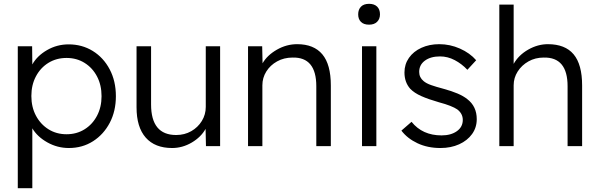

<svg xmlns="http://www.w3.org/2000/svg" viewBox="-20 -764 3134 1004"><path d="M73 220V-522H148L149 -427Q174 -472 226 -502Q278 -532 339 -532Q409 -532 465 -497.5Q521 -463 553.5 -401.5Q586 -340 586 -261Q586 -183 554 -122Q522 -61 466.5 -25.5Q411 10 340 10Q280 10 227.5 -19.5Q175 -49 149 -93V220ZM328 -62Q381 -62 422.5 -88Q464 -114 487.5 -159Q511 -204 511 -261Q511 -319 487.5 -364Q464 -409 422.5 -435Q381 -461 328 -461Q275 -461 233.5 -435.5Q192 -410 168 -365Q144 -320 144 -262Q144 -204 168 -159Q192 -114 233.5 -88Q275 -62 328 -62Z M880 10Q790 10 742 -44.5Q694 -99 694 -203V-522H770V-218Q770 -58 901 -58Q945 -58 980 -78Q1015 -98 1035.5 -131.5Q1056 -165 1056 -205V-522H1131V0H1057L1055 -90Q1031 -47 982.5 -18.5Q934 10 880 10Z M1277 0V-522H1351L1353 -433Q1377 -475 1427.5 -504Q1478 -533 1534 -533Q1621 -533 1665.5 -480Q1710 -427 1710 -317V0H1634V-313Q1634 -466 1510 -463Q1465 -463 1429 -443Q1393 -423 1372.5 -390Q1352 -357 1352 -318V0Z M1910 -635Q1882 -635 1867.5 -649.5Q1853 -664 1853 -689Q1853 -714 1867.5 -729Q1882 -744 1910 -744Q1937 -744 1952 -729.5Q1967 -715 1967 -689Q1967 -665 1952 -650Q1937 -635 1910 -635ZM1873 0V-522H1948V0Z M2283 10Q2216 10 2163 -15Q2110 -40 2079 -81L2132 -127Q2189 -56 2289 -56Q2338 -56 2369 -78Q2400 -100 2400 -137Q2400 -170 2371 -192Q2358 -201 2334 -210.5Q2310 -220 2276 -229Q2220 -245 2183 -261.5Q2146 -278 2125 -300Q2095 -334 2095 -385Q2095 -428 2118.5 -461.5Q2142 -495 2183.5 -514Q2225 -533 2277 -533Q2333 -533 2385 -510Q2437 -487 2470 -449L2424 -399Q2395 -430 2358 -449.5Q2321 -469 2281 -469Q2232 -469 2202 -447Q2172 -425 2172 -388Q2172 -359 2195 -340Q2209 -328 2234.5 -319Q2260 -310 2298 -300Q2342 -288 2372.5 -275Q2403 -262 2423 -246Q2473 -208 2473 -141Q2473 -97 2448.5 -63Q2424 -29 2381 -9.5Q2338 10 2283 10Z M2591 0V-740H2666V-430Q2692 -476 2742 -504.5Q2792 -533 2845 -533Q2935 -533 2979.5 -480Q3024 -427 3024 -317V0H2948V-313Q2948 -466 2823 -463Q2779 -463 2743.5 -443Q2708 -423 2687 -390Q2666 -357 2666 -318V0Z"/></svg>

Font: Lexend Light
Style: Regular
Weight: 300
Designer: Bonnie Shaver-Troup, Thomas Jockin
Foundry: Lexend
Version: Version 1.007; ttfautohint (v1.8.3)